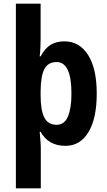

<svg xmlns="http://www.w3.org/2000/svg" viewBox="-20 -780 580 1040"><path d="M504 -273Q504 -138 459 -64Q414 10 335 10Q242 10 200 -66H195Q197 -39 199 -17Q201 5 201 21V240H66V-760H200V-572Q200 -552 199 -524.5Q198 -497 195 -475H200Q224 -519 254.5 -537.5Q285 -556 329 -556Q410 -556 457 -482.5Q504 -409 504 -273ZM367 -272Q367 -360 346.5 -402Q326 -444 287 -444Q241 -444 221 -407Q201 -370 200 -288V-264Q200 -183 220 -143.5Q240 -104 287 -104Q329 -104 348 -149Q367 -194 367 -272Z"/></svg>

Font: Noto Sans Gurmukhi Condensed
Style: Bold
Weight: 700
Width: 3
Designer: Jelle Bosma - Monotype Design Team
Foundry: Monotype Imaging Inc.
Version: Version 2.004; ttfautohint (v1.8.4.7-5d5b)